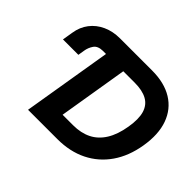

<svg xmlns="http://www.w3.org/2000/svg" viewBox="-154 -969 1209 1209"><g transform="rotate(45 451.0 -364.0)"><path d="M51.3 -468.8 63 -540Q71.8 -597.2 104 -639.2Q136.2 -681.2 186.8 -704.3Q237.3 -727.5 301.3 -727.5H407.7L385.7 -595.7H279.8Q235.8 -595.2 218 -569.3Q200.2 -543.5 195.3 -511.2L188.5 -468.8ZM470.2 0H277.8L299.8 -131.8H479Q547.9 -131.8 599.4 -157.5Q650.9 -183.1 684.3 -236.6Q717.8 -290 731.4 -373Q744.6 -451.7 730 -500.7Q715.3 -549.8 673.3 -572.8Q631.3 -595.7 563 -595.7H373L395 -727.5H585.9Q695.8 -727.5 768.6 -682.6Q841.3 -637.7 871.1 -554.4Q900.9 -471.2 881.8 -356Q863.3 -244.1 808.1 -164.6Q752.9 -85 667.2 -42.5Q581.5 0 470.2 0ZM483.4 -727.5 363.3 0H209L329.6 -727.5Z"/></g></svg>

Font: Inter Tight
Style: Bold Italic
Weight: 700
Italic angle: -9.39999°
Designer: Rasmus Andersson
Foundry: rsms
Version: Version 3.004